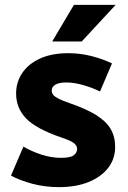

<svg xmlns="http://www.w3.org/2000/svg" viewBox="-20 -755 525 787"><path d="M25 -35 76 -154Q108 -135 149 -121.5Q190 -108 230 -108Q268 -108 282 -118.5Q296 -129 296 -144Q296 -154 289.5 -162Q283 -170 268.5 -177Q254 -184 230 -192Q128 -227 87 -269.5Q46 -312 46 -372Q46 -418 71 -455.5Q96 -493 144 -515Q192 -537 260 -537Q309 -537 355.5 -525Q402 -513 439 -495L390 -380Q360 -395 322 -406Q284 -417 252 -417Q222 -417 207 -408Q192 -399 192 -384Q192 -374 198.5 -366Q205 -358 221 -350Q237 -342 266 -332Q333 -309 374 -283.5Q415 -258 433.5 -226.5Q452 -195 452 -153Q452 -104 423.5 -67Q395 -30 343.5 -9Q292 12 222 12Q164 12 113.5 -1.5Q63 -15 25 -35ZM194 -585 283 -735H454L315 -585Z"/></svg>

Font: Radio Canada
Style: Regular
Weight: 400
Designer: Charles Daoud, Etienne Aubert Bonn, Alexandre Saumier Demers, Jacques Le Bailly
Foundry: Radio-Canada
Version: Version 2.104;gftools[0.9.28.dev5+ged2979d]